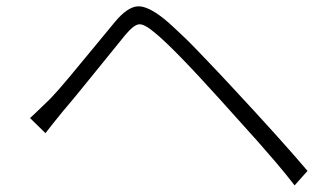

<svg xmlns="http://www.w3.org/2000/svg" viewBox="-20 -636 1040 596"><path d="M121.1 -222.7 73.2 -269.5Q76.2 -271.5 136.7 -330.1Q158.2 -352.5 193.8 -395Q229.5 -437.5 273.4 -491.2Q317.4 -544.9 337.9 -569.3Q375 -613.3 405.8 -616.2Q436.5 -619.1 487.3 -579.1Q501 -568.4 518.6 -551.8Q536.1 -535.2 550.8 -521.5Q565.4 -507.8 588.9 -483.4Q612.3 -459 624 -446.8Q635.7 -434.6 662.6 -406.2Q689.5 -377.9 696.3 -370.1Q854.5 -200.2 934.6 -105.5L894.5 -60.5Q869.1 -93.8 834.5 -134.3Q799.8 -174.8 779.3 -197.8Q758.8 -220.7 714.4 -270Q669.9 -319.3 663.1 -327.1Q519.5 -486.3 460.9 -534.2Q427.7 -562.5 411.1 -560.5Q394.5 -558.6 367.2 -525.4Q347.7 -502 274.9 -411.6Q202.1 -321.3 174.8 -290Q165 -278.3 146 -254.4Q127 -230.5 121.1 -222.7Z"/></svg>

Font: Gen Shin Gothic Light
Style: Regular
Weight: 200
Designer: [Source Han Sans]
Ryoko NISHIZUKA  (kana & ideographs); Paul D. Hunt (Latin, Greek & Cyrillic); Wenlong ZHANG  (bopomofo
Version: Version 1.002.20150607